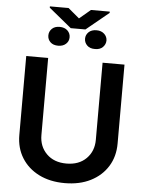

<svg xmlns="http://www.w3.org/2000/svg" viewBox="-66 -1088 865 1150"><g transform="rotate(5 366.5 -512.5)"><path d="M530.3 -727.5H662.1V-252.9Q662.1 -174.8 625.2 -115.5Q588.4 -56.2 522 -22.7Q455.6 10.7 366.7 10.7Q277.8 10.7 211.4 -22.7Q145 -56.2 108.2 -115.5Q71.3 -174.8 71.3 -252.9V-727.5H203.1V-263.7Q203.1 -195.3 247.6 -151.1Q292 -106.9 366.7 -106.9Q441.9 -106.9 486.1 -151.1Q530.3 -195.3 530.3 -263.7ZM322.3 -917 186.5 -1028.3V-1036.1H298.8L366.2 -979.5L433.6 -1036.1H546.4V-1028.3L410.6 -917ZM477.5 -805.2Q447.3 -804.7 430.2 -821.5Q413.1 -838.4 413.1 -861.8Q413.1 -884.8 430.2 -901.4Q447.3 -918 477.5 -918Q506.3 -918 523.9 -901.6Q541.5 -885.3 542 -861.8Q541.5 -838.4 524.4 -821.5Q507.3 -804.7 477.5 -805.2ZM255.9 -805.7Q226.1 -805.7 209.2 -822Q192.4 -838.4 192.4 -861.8Q192.4 -885.7 209.2 -902.3Q226.1 -918.9 255.4 -918.9Q285.6 -918.9 303 -902.3Q320.3 -885.7 320.3 -861.8Q320.3 -837.9 302.7 -821.8Q285.2 -805.7 255.9 -805.7Z"/></g></svg>

Font: Inter Semi Bold
Style: Regular
Weight: 600
Designer: Rasmus Andersson
Foundry: rsms
Version: Version 4.000;git-e0f93cc